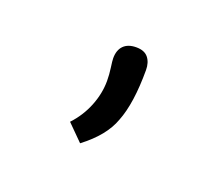

<svg xmlns="http://www.w3.org/2000/svg" viewBox="-46 -126 332 286"><g transform="rotate(20 119.5 17.5)"><path d="M106 -2Q106 -12 104.5 -22.5Q103 -33 103 -37Q103 -50 110 -57Q117 -64 130 -64Q143 -64 149 -56.5Q155 -49 155 -37Q155 16 143 46Q133 74 100 99L75 74Q90 58 98 38Q106 18 106 -2Z"/></g></svg>

Font: Bellota Light
Style: Regular
Weight: 300
Designer: Kemie Guaida
Foundry: Kemie Guaida
Version: Version 4.001